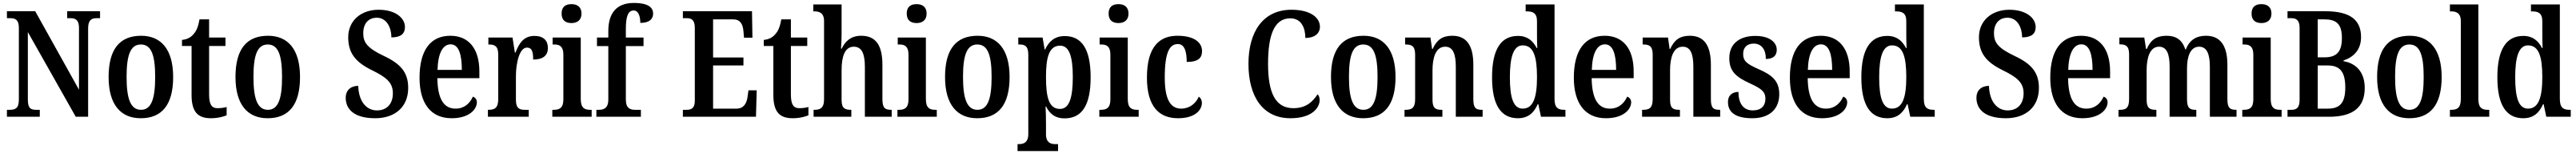

<svg xmlns="http://www.w3.org/2000/svg" viewBox="-20 -790 17480 1042"><path d="M27 0H250V-47H227C190 -47 169 -55 169 -116V-573L494 0H578V-598C578 -655 602 -667 636 -667H659V-714H436V-667H458C491 -667 516 -656 516 -602V-183L219 -714H27V-667H49C81 -667 108 -659 108 -602V-116C108 -55 82 -47 45 -47H27Z M935 10C1079 10 1155 -81 1155 -269C1155 -457 1072 -548 938 -548C792 -548 717 -457 717 -269C717 -81 800 10 935 10ZM937 -47C865 -47 839 -124 839 -269C839 -415 864 -489 936 -489C1008 -489 1033 -415 1033 -269C1033 -124 1008 -47 937 -47Z M1411 10C1461 10 1500 -2 1518 -10V-66C1499 -61 1480 -58 1456 -58C1415 -58 1399 -85 1399 -151V-479H1510V-536H1399V-659H1334C1325 -609 1313 -581 1295 -561C1278 -539 1251 -523 1215 -520V-479H1280V-147C1280 -30 1325 10 1411 10Z M1796 10C1940 10 2016 -81 2016 -269C2016 -457 1933 -548 1799 -548C1653 -548 1578 -457 1578 -269C1578 -81 1661 10 1796 10ZM1798 -47C1726 -47 1700 -124 1700 -269C1700 -415 1725 -489 1797 -489C1869 -489 1894 -415 1894 -269C1894 -124 1869 -47 1798 -47Z M2526 10C2661 10 2750 -67 2750 -195C2750 -298 2701 -357 2586 -411C2474 -464 2445 -501 2445 -565C2445 -631 2480 -670 2537 -670C2604 -670 2636 -603 2636 -537C2700 -537 2728 -562 2728 -607C2728 -665 2668 -724 2549 -724C2432 -724 2343 -652 2343 -538C2343 -435 2388 -372 2502 -316C2598 -269 2646 -234 2646 -159C2646 -89 2607 -43 2538 -43C2466 -43 2414 -104 2411 -209C2364 -209 2326 -183 2326 -128C2326 -55 2378 10 2526 10Z M3045 10C3165 10 3216 -51 3216 -98C3216 -118 3204 -131 3189 -136C3169 -92 3132 -55 3072 -55C2992 -55 2950 -119 2948 -261H3233V-306C3233 -464 3158 -548 3036 -548C2903 -548 2827 -452 2827 -264C2827 -91 2903 10 3045 10ZM3114 -317H2949C2952 -428 2984 -490 3038 -490C3093 -490 3114 -422 3114 -317Z M3291 0H3568V-47H3543C3507 -47 3481 -55 3481 -114V-275C3481 -360 3504 -468 3556 -468C3589 -468 3598 -442 3598 -387C3664 -387 3698 -414 3698 -465C3698 -514 3670 -547 3607 -547C3537 -547 3504 -502 3478 -434H3474L3458 -536H3294V-489H3297C3335 -489 3361 -480 3361 -421V-119C3361 -56 3333 -47 3294 -47H3291Z M3858 -634C3895 -634 3926 -652 3926 -698C3926 -745 3895 -762 3858 -762C3819 -762 3791 -745 3791 -698C3791 -652 3819 -634 3858 -634ZM3728 0H3995V-47H3985C3947 -47 3921 -59 3921 -120V-536H3730V-489H3741C3777 -489 3803 -477 3803 -420V-117C3803 -59 3776 -47 3738 -47H3728Z M4027 0H4329V-47H4291C4259 -47 4227 -55 4227 -116V-478H4347V-536H4227V-593C4227 -679 4242 -719 4280 -719C4316 -719 4325 -672 4325 -635C4389 -635 4412 -663 4412 -698C4412 -736 4384 -770 4281 -770C4164 -770 4108 -701 4108 -580V-536H4031V-478H4108V-116C4108 -55 4073 -47 4044 -47H4027Z M4614 0H5110L5115 -179H5059L5053 -135C5047 -91 5027 -55 4978 -55H4819V-347H5025V-401H4819V-659H4955C5004 -659 5021 -626 5025 -579L5029 -535H5086L5083 -714H4614V-667H4639C4669 -667 4695 -659 4695 -601V-108C4695 -60 4673 -47 4640 -47H4614Z M5359 10C5409 10 5448 -2 5466 -10V-66C5447 -61 5428 -58 5404 -58C5363 -58 5347 -85 5347 -151V-479H5458V-536H5347V-659H5282C5273 -609 5261 -581 5243 -561C5226 -539 5199 -523 5163 -520V-479H5228V-147C5228 -30 5273 10 5359 10Z M5501 0H5757V-47H5755C5716 -47 5691 -55 5691 -113V-315C5691 -406 5712 -474 5774 -474C5829 -474 5849 -424 5849 -338V0H6031V-47H6028C5989 -47 5968 -56 5968 -118V-352C5968 -489 5919 -548 5824 -548C5752 -548 5714 -508 5692 -461H5687C5688 -476 5691 -520 5691 -560V-760H5499V-713H5508C5536 -713 5572 -705 5572 -648V-118C5572 -56 5543 -47 5506 -47H5501Z M6200 -634C6237 -634 6268 -652 6268 -698C6268 -745 6237 -762 6200 -762C6161 -762 6133 -745 6133 -698C6133 -652 6161 -634 6200 -634ZM6070 0H6337V-47H6327C6289 -47 6263 -59 6263 -120V-536H6072V-489H6083C6119 -489 6145 -477 6145 -420V-117C6145 -59 6118 -47 6080 -47H6070Z M6611 10C6755 10 6831 -81 6831 -269C6831 -457 6748 -548 6614 -548C6468 -548 6393 -457 6393 -269C6393 -81 6476 10 6611 10ZM6613 -47C6541 -47 6515 -124 6515 -269C6515 -415 6540 -489 6612 -489C6684 -489 6709 -415 6709 -269C6709 -124 6684 -47 6613 -47Z M6885 232H7160V185H7140C7113 185 7078 177 7078 119V43C7078 3 7077 -37 7075 -69H7079C7103 -20 7141 11 7203 11C7320 11 7381 -74 7381 -267C7381 -461 7319 -546 7205 -546C7137 -546 7097 -509 7072 -455H7069L7055 -536H6890V-489H6898C6933 -489 6958 -480 6958 -420V117C6958 177 6923 185 6895 185H6885ZM7173 -53C7099 -53 7078 -128 7078 -269C7078 -403 7099 -481 7174 -481C7236 -481 7260 -407 7260 -269C7260 -128 7236 -53 7173 -53Z M7570 -634C7607 -634 7638 -652 7638 -698C7638 -745 7607 -762 7570 -762C7531 -762 7503 -745 7503 -698C7503 -652 7531 -634 7570 -634ZM7440 0H7707V-47H7697C7659 -47 7633 -59 7633 -120V-536H7442V-489H7453C7489 -489 7515 -477 7515 -420V-117C7515 -59 7488 -47 7450 -47H7440Z M7974 10C8093 10 8136 -48 8136 -94C8136 -113 8128 -127 8115 -136C8095 -91 8054 -55 7995 -55C7917 -55 7884 -128 7884 -266C7884 -441 7919 -492 7973 -492C8020 -492 8033 -437 8033 -371C8114 -371 8137 -400 8137 -444C8137 -506 8079 -548 7970 -548C7854 -548 7763 -481 7763 -265C7763 -65 7849 10 7974 10Z M8737 10C8885 10 8935 -62 8935 -113C8935 -129 8930 -145 8921 -152C8890 -105 8846 -58 8757 -58C8634 -58 8585 -163 8585 -358C8585 -551 8626 -666 8736 -666C8813 -666 8838 -598 8838 -533C8901 -533 8937 -564 8937 -609C8937 -672 8871 -724 8744 -724C8552 -724 8452 -576 8452 -358C8452 -137 8549 10 8737 10Z M9230 10C9374 10 9450 -81 9450 -269C9450 -457 9367 -548 9233 -548C9087 -548 9012 -457 9012 -269C9012 -81 9095 10 9230 10ZM9232 -47C9160 -47 9134 -124 9134 -269C9134 -415 9159 -489 9231 -489C9303 -489 9328 -415 9328 -269C9328 -124 9303 -47 9232 -47Z M9511 0H9768V-47H9764C9725 -47 9701 -55 9701 -113V-315C9701 -398 9722 -474 9787 -474C9841 -474 9859 -423 9859 -338V0H10041V-47H10037C9998 -47 9978 -56 9978 -118V-352C9978 -489 9927 -548 9835 -548C9769 -548 9730 -521 9702 -459H9698L9687 -536H9515V-489H9520C9557 -489 9583 -480 9583 -422V-118C9583 -56 9556 -47 9517 -47H9511Z M10281 10C10349 10 10389 -26 10415 -85H10419L10437 0H10603V-47H10595C10554 -47 10529 -60 10529 -120V-760H10333V-713H10340C10378 -713 10410 -705 10410 -647V-574C10410 -537 10410 -496 10412 -465H10408C10383 -513 10346 -547 10281 -547C10168 -547 10105 -460 10105 -267C10105 -75 10168 10 10281 10ZM10313 -55C10251 -55 10226 -125 10226 -267C10226 -406 10251 -483 10313 -483C10387 -483 10410 -406 10410 -268C10410 -132 10385 -55 10313 -55Z M10878 10C10998 10 11049 -51 11049 -98C11049 -118 11037 -131 11022 -136C11002 -92 10965 -55 10905 -55C10825 -55 10783 -119 10781 -261H11066V-306C11066 -464 10991 -548 10869 -548C10736 -548 10660 -452 10660 -264C10660 -91 10736 10 10878 10ZM10947 -317H10782C10785 -428 10817 -490 10871 -490C10926 -490 10947 -422 10947 -317Z M11123 0H11380V-47H11376C11337 -47 11313 -55 11313 -113V-315C11313 -398 11334 -474 11399 -474C11453 -474 11471 -423 11471 -338V0H11653V-47H11649C11610 -47 11590 -56 11590 -118V-352C11590 -489 11539 -548 11447 -548C11381 -548 11342 -521 11314 -459H11310L11299 -536H11127V-489H11132C11169 -489 11195 -480 11195 -422V-118C11195 -56 11168 -47 11129 -47H11123Z M11871 10C11988 10 12054 -52 12054 -153C12054 -243 12004 -283 11914 -322C11835 -357 11809 -376 11809 -425C11809 -468 11834 -495 11881 -495C11931 -495 11963 -458 11963 -391C12012 -391 12037 -413 12037 -453C12037 -502 11991 -547 11891 -547C11786 -547 11715 -495 11715 -397C11715 -307 11760 -269 11859 -224C11933 -190 11960 -169 11960 -123C11960 -75 11933 -43 11874 -43C11810 -43 11777 -91 11777 -168C11741 -168 11706 -150 11706 -99C11706 -30 11758 10 11871 10Z M12344 10C12464 10 12515 -51 12515 -98C12515 -118 12503 -131 12488 -136C12468 -92 12431 -55 12371 -55C12291 -55 12249 -119 12247 -261H12532V-306C12532 -464 12457 -548 12335 -548C12202 -548 12126 -452 12126 -264C12126 -91 12202 10 12344 10ZM12413 -317H12248C12251 -428 12283 -490 12337 -490C12392 -490 12413 -422 12413 -317Z M12787 10C12855 10 12895 -26 12921 -85H12925L12943 0H13109V-47H13101C13060 -47 13035 -60 13035 -120V-760H12839V-713H12846C12884 -713 12916 -705 12916 -647V-574C12916 -537 12916 -496 12918 -465H12914C12889 -513 12852 -547 12787 -547C12674 -547 12611 -460 12611 -267C12611 -75 12674 10 12787 10ZM12819 -55C12757 -55 12732 -125 12732 -267C12732 -406 12757 -483 12819 -483C12893 -483 12916 -406 12916 -268C12916 -132 12891 -55 12819 -55Z M13592 10C13727 10 13816 -67 13816 -195C13816 -298 13767 -357 13652 -411C13540 -464 13511 -501 13511 -565C13511 -631 13546 -670 13603 -670C13670 -670 13702 -603 13702 -537C13766 -537 13794 -562 13794 -607C13794 -665 13734 -724 13615 -724C13498 -724 13409 -652 13409 -538C13409 -435 13454 -372 13568 -316C13664 -269 13712 -234 13712 -159C13712 -89 13673 -43 13604 -43C13532 -43 13480 -104 13477 -209C13430 -209 13392 -183 13392 -128C13392 -55 13444 10 13592 10Z M14111 10C14231 10 14282 -51 14282 -98C14282 -118 14270 -131 14255 -136C14235 -92 14198 -55 14138 -55C14058 -55 14016 -119 14014 -261H14299V-306C14299 -464 14224 -548 14102 -548C13969 -548 13893 -452 13893 -264C13893 -91 13969 10 14111 10ZM14180 -317H14015C14018 -428 14050 -490 14104 -490C14159 -490 14180 -422 14180 -317Z M14356 0H14613V-47H14610C14572 -47 14547 -55 14547 -113V-315C14547 -399 14569 -474 14631 -474C14684 -474 14703 -424 14703 -338V0H14884V-47H14880C14842 -47 14821 -56 14821 -118V-328C14821 -406 14843 -474 14903 -474C14956 -474 14976 -424 14976 -338V0H15157V-47H15155C15116 -47 15095 -56 15095 -118V-352C15095 -489 15041 -548 14950 -548C14885 -548 14839 -521 14813 -456H14809C14788 -523 14743 -548 14683 -548C14614 -548 14575 -521 14548 -459H14543L14531 -536H14362V-490H14364C14403 -490 14428 -481 14428 -423V-118C14428 -56 14403 -47 14365 -47H14356Z M15326 -634C15363 -634 15394 -652 15394 -698C15394 -745 15363 -762 15326 -762C15287 -762 15259 -745 15259 -698C15259 -652 15287 -634 15326 -634ZM15196 0H15463V-47H15453C15415 -47 15389 -59 15389 -120V-536H15198V-489H15209C15245 -489 15271 -477 15271 -420V-117C15271 -59 15244 -47 15206 -47H15196Z M15503 0H15785C15948 0 16027 -64 16027 -195C16027 -302 15968 -362 15883 -376V-381C15948 -402 16002 -450 16002 -539C16002 -662 15919 -714 15759 -714H15503V-667H15529C15558 -667 15585 -657 15585 -603V-114C15585 -61 15564 -47 15530 -47H15503ZM15753 -402H15708V-659H15752C15834 -659 15872 -629 15872 -533C15872 -442 15839 -402 15753 -402ZM15776 -55H15708V-347H15777C15863 -347 15895 -298 15895 -198C15895 -93 15858 -55 15776 -55Z M16329 10C16473 10 16549 -81 16549 -269C16549 -457 16466 -548 16332 -548C16186 -548 16111 -457 16111 -269C16111 -81 16194 10 16329 10ZM16331 -47C16259 -47 16233 -124 16233 -269C16233 -415 16258 -489 16330 -489C16402 -489 16427 -415 16427 -269C16427 -124 16402 -47 16331 -47Z M16605 0H16872V-47H16862C16824 -47 16798 -59 16798 -120V-760H16605V-713H16615C16643 -713 16679 -705 16679 -648V-120C16679 -59 16653 -47 16615 -47H16605Z M17103 10C17171 10 17211 -26 17237 -85H17241L17259 0H17425V-47H17417C17376 -47 17351 -60 17351 -120V-760H17155V-713H17162C17200 -713 17232 -705 17232 -647V-574C17232 -537 17232 -496 17234 -465H17230C17205 -513 17168 -547 17103 -547C16990 -547 16927 -460 16927 -267C16927 -75 16990 10 17103 10ZM17135 -55C17073 -55 17048 -125 17048 -267C17048 -406 17073 -483 17135 -483C17209 -483 17232 -406 17232 -268C17232 -132 17207 -55 17135 -55Z"/></svg>

Font: Noto Serif Ethiopic Condensed SemiBold
Style: Regular
Weight: 600
Width: 3
Designer: Monotype Design Team
Foundry: Monotype Imaging Inc.
Version: Version 2.102